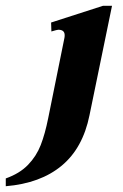

<svg xmlns="http://www.w3.org/2000/svg" viewBox="-65 -497 427 665"><path d="M-45 121Q3 104 32 74Q61 44 76 5.5Q91 -33 102 -88L158 -365Q159 -369 159 -375Q159 -394 137 -394Q133 -394 113 -388L112 -419L292 -477H323L245 -98Q222 16 148.5 77Q75 138 -45 148Z"/></svg>

Font: Taviraj SemiBold
Style: Italic
Weight: 600
Italic angle: -12°
Designer: Katatrad Team
Foundry: CadsonDemak
Version: Version 1.001